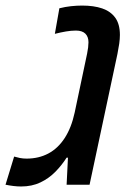

<svg xmlns="http://www.w3.org/2000/svg" viewBox="-49 -660 465 686"><path d="M26.4 6.3Q13.2 6.3 -0.7 4.6Q-14.6 2.9 -29.3 0L1.5 -100.6Q11.2 -97.7 22.2 -95.5Q33.2 -93.3 45.9 -93.3Q89.4 -93.3 123.8 -111.6Q158.2 -129.9 182.1 -166.7Q206.1 -203.6 217.8 -257.8L262.2 -468.3Q264.6 -480.5 265.9 -490.7Q267.1 -501 267.1 -508.8Q267.1 -528.8 255.9 -539.8Q244.6 -550.8 222.2 -550.8Q205.6 -550.8 186.8 -547.6Q168 -544.4 147 -539.1L163.1 -630.4Q184.1 -635.7 204.8 -637.9Q225.6 -640.1 244.6 -640.1Q286.1 -640.1 316.2 -629.9Q346.2 -619.6 362.8 -596.7Q379.4 -573.7 379.4 -535.2Q379.4 -521 377 -503.9Q374.5 -486.8 370.6 -467.3L271 0H189L193.8 -96.7H189Q171.9 -69.8 148.7 -46.1Q125.5 -22.5 95.2 -8.1Q64.9 6.3 26.4 6.3Z"/></svg>

Font: Open Sans SemiCondensed SemiBold
Style: Italic
Weight: 600
Width: 4
Italic angle: -12°
Designer: Monotype Design Team
Foundry: Monotype Imaging Inc.
Version: Version 3.000